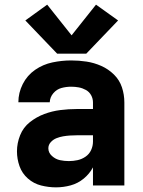

<svg xmlns="http://www.w3.org/2000/svg" viewBox="-20 -798 616 826"><path d="M221 8Q253 8 284 -0.5Q315 -9 340 -29.5Q365 -50 380 -78V0H515V-357Q515 -391 504.5 -422.5Q494 -454 470 -477.5Q446 -501 415.5 -514.5Q385 -528 352.5 -533Q320 -538 286 -538Q246 -538 205.5 -529.5Q165 -521 131 -497.5Q97 -474 78 -436.5Q59 -399 59 -358H194Q195 -380 209.5 -397Q224 -414 244.5 -419.5Q265 -425 286 -425Q303 -425 319 -422Q335 -419 349.5 -411Q364 -403 372 -388.5Q380 -374 380 -357V-329H311Q275 -329 239.5 -324.5Q204 -320 170.5 -307.5Q137 -295 108.5 -272.5Q80 -250 66.5 -216Q53 -182 53 -147Q53 -114 64 -83Q75 -52 100 -30Q125 -8 157 0Q189 8 221 8ZM276 -105Q257 -105 238 -109Q219 -113 203.5 -127Q188 -141 188 -160Q188 -175 198.5 -186.5Q209 -198 223 -203.5Q237 -209 251.5 -211.5Q266 -214 281 -215Q296 -216 311 -216H380V-189Q380 -170 372 -152.5Q364 -135 348 -124Q332 -113 313.5 -109Q295 -105 276 -105ZM226 -567H351L488 -710L393 -778L288 -646L183 -778L89 -710Z"/></svg>

Font: Iosevka Sparkle Extrabold
Style: Regular
Weight: 800
Designer: Belleve Invis
Foundry: Belleve Invis
Version: Version 4.5.0; ttfautohint (v1.8.3)